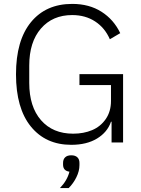

<svg xmlns="http://www.w3.org/2000/svg" viewBox="-20 -730 725 984"><path d="M345.2 12.2Q214.4 12.2 138.2 -81.5Q62 -175.3 62 -349.1Q62 -522.9 138.7 -616.5Q215.3 -710 350.1 -710Q437 -710 500 -669.9Q563 -629.9 596.2 -560.1L543 -528.8Q517.6 -587.4 467.5 -620.1Q417.5 -652.8 350.1 -652.8Q249.5 -652.8 189.7 -583.7Q129.9 -514.6 129.9 -394V-305.2Q129.9 -183.1 190.2 -114Q250.5 -44.9 355 -44.9Q408.7 -44.9 451.9 -63Q495.1 -81.1 522 -119.9Q548.8 -158.7 548.8 -212.9V-293.9H387.2V-350.1H610.8V0H551.8V-106H548.8Q530.3 -52.2 477.3 -20Q424.3 12.2 345.2 12.2ZM287.1 233.9Q324.7 194.8 335.9 149.9Q303.2 145.5 303.2 113.8V105Q303.2 86.4 314 76.2Q324.7 65.9 345.2 65.9Q365.7 65.9 376.5 76.2Q387.2 86.4 387.2 105V116.2Q387.2 146.5 371.6 178.2Q356 210 332 233.9Z"/></svg>

Font: Anuphan Light
Style: Regular
Weight: 300
Designer: Mike Abbink, Paul van der Laan, Pieter van Rosmalen, Mint Tantisuwanna
Foundry: Bold Monday; Cadson Demak
Version: Version 3.002;hotconv 1.0.109;makeotfexe 2.5.65596